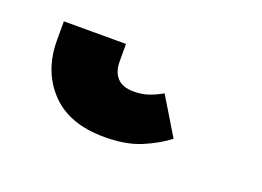

<svg xmlns="http://www.w3.org/2000/svg" viewBox="-42 -41 447 327"><g transform="rotate(20 181.0 123.0)"><path d="M161.9 203.7Q97.7 203.7 63.9 167.8Q30 132 30 76.3V42.1H142.6V73Q142.6 92.8 152.5 103.3Q162.4 113.8 182.1 113.8Q197 113.8 208.6 109.9Q220.2 106 233.2 98.7L274 166.2Q254.3 181.3 227.5 192.5Q200.7 203.7 161.9 203.7Z"/></g></svg>

Font: Fira Sans Variable
Style: Regular
Weight: 400
Designer: Carrois Corporate & Edenspiekermann AG
Foundry: Carrois Corporate GbR & Edenspiekermann AG
Version: Version 4.202